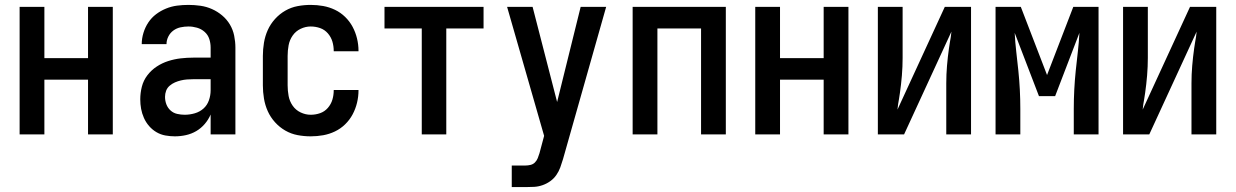

<svg xmlns="http://www.w3.org/2000/svg" viewBox="-20 -548 5040 783"><path d="M60 0V-520H161V-311H339V-520H440V0H339V-223H161V0Z M693 8Q674 8 654.5 4.5Q635 1 618 -9Q601 -19 588 -34Q575 -49 567 -67Q559 -85 555.5 -104Q552 -123 552 -143Q552 -169 558.5 -194.5Q565 -220 581 -241Q597 -262 619 -276.5Q641 -291 666 -299Q691 -307 717 -310Q743 -313 769 -313H839V-354Q839 -372 833.5 -389Q828 -406 814.5 -418Q801 -430 783.5 -435Q766 -440 749 -440Q732 -440 716 -436.5Q700 -433 687 -423.5Q674 -414 666.5 -399Q659 -384 659 -368Q659 -368 659 -368Q659 -368 659 -368H558Q558 -368 558 -368Q558 -368 558 -368Q558 -391 565 -414Q572 -437 585 -456.5Q598 -476 616.5 -490Q635 -504 657 -513Q679 -522 702 -525Q725 -528 749 -528Q773 -528 797.5 -524.5Q822 -521 844.5 -511Q867 -501 886 -485Q905 -469 917.5 -448Q930 -427 935 -402.5Q940 -378 940 -354V0H839V-81Q830 -60 815 -42.5Q800 -25 780.5 -13.5Q761 -2 738.5 3Q716 8 693 8ZM733 -80Q754 -80 774.5 -86Q795 -92 810 -105.5Q825 -119 832 -139Q839 -159 839 -180V-225H769Q756 -225 743 -224Q730 -223 717.5 -220Q705 -217 693.5 -212Q682 -207 672 -198.5Q662 -190 657.5 -178Q653 -166 653 -153Q653 -137 658.5 -122.5Q664 -108 675.5 -97.5Q687 -87 702.5 -83.5Q718 -80 733 -80Z M1247 8Q1220 8 1193.5 3Q1167 -2 1143.5 -15.5Q1120 -29 1101.5 -49.5Q1083 -70 1072 -94.5Q1061 -119 1056.5 -146Q1052 -173 1052 -200V-320Q1052 -347 1056.5 -374Q1061 -401 1072 -425.5Q1083 -450 1101.5 -470.5Q1120 -491 1143.5 -504.5Q1167 -518 1193.5 -523Q1220 -528 1247 -528Q1273 -528 1298 -523.5Q1323 -519 1346 -508Q1369 -497 1387.5 -479Q1406 -461 1418 -438.5Q1430 -416 1436 -391Q1442 -366 1442 -341Q1442 -341 1442 -340.5Q1442 -340 1442 -339H1341Q1341 -339 1341 -339.5Q1341 -340 1341 -340Q1341 -360 1335.5 -378.5Q1330 -397 1317 -412Q1304 -427 1285.5 -433.5Q1267 -440 1247 -440Q1226 -440 1206 -430.5Q1186 -421 1173.5 -403Q1161 -385 1157 -363.5Q1153 -342 1153 -320V-200Q1153 -178 1157 -156.5Q1161 -135 1173.5 -117Q1186 -99 1206 -89.5Q1226 -80 1247 -80Q1267 -80 1285.5 -86.5Q1304 -93 1317 -108Q1330 -123 1335.5 -141.5Q1341 -160 1341 -180Q1341 -180 1341 -180.5Q1341 -181 1341 -181H1442Q1442 -180 1442 -179.5Q1442 -179 1442 -179Q1442 -154 1436 -129Q1430 -104 1418 -81.5Q1406 -59 1387.5 -41Q1369 -23 1346 -12Q1323 -1 1298 3.5Q1273 8 1247 8Z M1700 0V-432H1548V-520H1952V-432H1800V0Z M2067 215V127H2123Q2133 127 2143.5 124.5Q2154 122 2161.5 114.5Q2169 107 2173 97Q2177 87 2180 77Q2180 77 2180 77Q2180 77 2180 77L2199 6L2048 -520H2152L2252 -132L2348 -520H2452L2276 101Q2271 118 2265 134.5Q2259 151 2249 165.5Q2239 180 2224.5 190.5Q2210 201 2193 207Q2176 213 2158.5 214Q2141 215 2123 215Z M2560 0V-520H2940V0H2839V-432H2661V0Z M3060 0V-520H3161V-311H3339V-520H3440V0H3339V-223H3161V0Z M3560 0V-520H3661V-312Q3661 -276 3658 -240Q3655 -204 3650 -169L3646 -143Q3644 -133 3642.5 -122.5Q3641 -112 3640 -101L3833 -520H3940V0H3839V-208Q3839 -244 3842 -280Q3845 -316 3850 -351L3854 -377Q3856 -387 3857.5 -397.5Q3859 -408 3860 -419L3667 0Z M4040 0V-520H4143L4250 -242L4357 -520H4460V0H4359V-104Q4359 -143 4361 -182Q4363 -221 4367 -259.5Q4371 -298 4375.5 -336.5Q4380 -375 4382 -414L4283 -156H4217L4118 -414Q4120 -375 4124.5 -336.5Q4129 -298 4133 -259.5Q4137 -221 4139 -182Q4141 -143 4141 -104V0Z M4560 0V-520H4661V-312Q4661 -276 4658 -240Q4655 -204 4650 -169L4646 -143Q4644 -133 4642.5 -122.5Q4641 -112 4640 -101L4833 -520H4940V0H4839V-208Q4839 -244 4842 -280Q4845 -316 4850 -351L4854 -377Q4856 -387 4857.5 -397.5Q4859 -408 4860 -419L4667 0Z"/></svg>

Font: Zed Mono Semibold
Style: Regular
Weight: 600
Monospace: yes
Designer: Belleve Invis
Foundry: Belleve Invis
Version: Version 1.0.0; ttfautohint (v1.8.4)